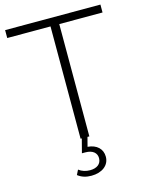

<svg xmlns="http://www.w3.org/2000/svg" viewBox="-134 -782 830 1080"><g transform="rotate(-15 281.5 -241.5)"><path d="M307 -654C307 -654 307 0 307 0C307 0 296 0 296 0C296 0 282 54 282 54C335 58 367 89 367 134C367 185 323 217 262 217C232 217 206 210 183 192C183 192 197 164 197 164C215 178 238 185 262 185C302 185 328 166 328 132C328 102 305 81 262 81C262 81 242 81 242 81C242 81 263 0 263 0C263 0 256 0 256 0C256 0 256 -654 256 -654C256 -654 4 -654 4 -654C4 -654 4 -700 4 -700C4 -700 559 -700 559 -700C559 -700 559 -654 559 -654C559 -654 307 -654 307 -654Z"/></g></svg>

Font: TamingNoise
Style: Regular
Weight: 500
Designer: Julieta Ulanovsky
Foundry: Julieta Ulanovsky
Version: ""